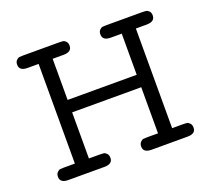

<svg xmlns="http://www.w3.org/2000/svg" viewBox="-107 -748 973 885"><g transform="rotate(-20 379.0 -305.5)"><path d="M45.9 -29.8Q45.9 -43.9 53.5 -51.5Q61 -59.1 67.6 -60.1Q74.2 -61 85.9 -61H140.1V-549.8H85.9Q45.9 -549.8 45.9 -580.1Q45.9 -594.2 53.5 -601.6Q61 -608.9 67.6 -609.9Q74.2 -610.8 85.9 -610.8H263.2Q275.4 -610.8 281.7 -609.9Q288.1 -608.9 295.7 -601.6Q303.2 -594.2 303.2 -580.1Q303.2 -550.3 263.2 -549.8H209V-348.1H547.9V-549.8H494.1Q454.1 -549.8 454.1 -580.1Q454.1 -594.2 461.7 -601.6Q469.2 -608.9 475.6 -609.9Q481.9 -610.8 494.1 -610.8H670.9Q683.1 -610.8 689.5 -609.9Q695.8 -608.9 703.4 -601.6Q710.9 -594.2 710.9 -580.1Q710.9 -550.3 670.9 -549.8H617.2V-61H670.9Q683.1 -61 689.5 -60.1Q695.8 -59.1 703.4 -51.5Q710.9 -43.9 710.9 -29.8Q710.9 0 670.9 0H494.1Q454.1 0 454.1 -29.8Q454.1 -43.9 461.7 -51.5Q469.2 -59.1 475.6 -60.1Q481.9 -61 494.1 -61H547.9V-287.1H209V-61H263.2Q275.4 -61 281.7 -60.1Q288.1 -59.1 295.7 -51.5Q303.2 -43.9 303.2 -29.8Q303.2 0 263.2 0H85.9Q45.9 0 45.9 -29.8Z"/></g></svg>

Font: CMU Typewriter Text Variable Width
Style: Medium
Weight: 500
Version: Version 0.7.0